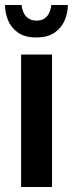

<svg xmlns="http://www.w3.org/2000/svg" viewBox="-34 -744 290 764"><path d="M50 0V-527H173V0ZM110 -595Q64 -595 36.5 -615Q9 -635 -2.5 -664.5Q-14 -694 -14 -724H52Q53 -710 59 -695.5Q65 -681 78 -671.5Q91 -662 111 -662Q132 -662 144.5 -671.5Q157 -681 163 -695.5Q169 -710 170 -724H236Q236 -694 224 -664.5Q212 -635 184.5 -615Q157 -595 110 -595Z"/></svg>

Font: Archivo Condensed
Style: Bold
Weight: 700
Width: 3
Designer: Hector Gatti
Foundry: Omnibus-Type
Version: Version 2.001